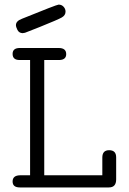

<svg xmlns="http://www.w3.org/2000/svg" viewBox="-20 -821 565 841"><path d="M35.2 -25.9Q35.2 -52.7 67.9 -53.2H111.8V-558.1H65.9Q35.2 -558.1 35.2 -585Q35.2 -610.8 66.9 -610.8H236.8Q270 -610.8 270 -584Q270 -559.1 240.2 -558.1H173.8V-53.2H428.2V-130.9Q428.2 -163.1 458 -163.1Q488.8 -163.1 488.8 -131.8V-35.2Q488.8 0 457 0H66.9Q35.2 0 35.2 -25.9ZM49.8 -710.9Q49.8 -729 76.2 -738.8Q229 -800.8 236.8 -800.8Q250 -800.8 258.5 -791.5Q267.1 -782.2 267.1 -770Q267.1 -753.9 250.5 -744.4Q233.9 -734.9 154.8 -703.1Q119.6 -689.9 99.1 -681.2Q89.4 -676.3 79.1 -675.8H78.1Q63 -676.8 56.4 -689.9Q49.8 -703.1 49.8 -710.9Z"/></svg>

Font: CMU Typewriter Text
Style: Light
Weight: 200
Version: Version 0.7.0